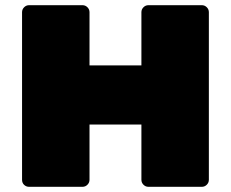

<svg xmlns="http://www.w3.org/2000/svg" viewBox="-20 -720 890 740"><path d="M785 -673V-27Q785 -16 777 -8Q769 0 758 0H552Q541 0 533 -8Q525 -16 525 -27V-240H325V-27Q325 -16 317 -8Q309 0 298 0H92Q81 0 73 -7.5Q65 -15 65 -27V-673Q65 -684 73 -692Q81 -700 92 -700H298Q309 -700 317 -692Q325 -684 325 -673V-468H525V-673Q525 -684 533 -692Q541 -700 552 -700H758Q769 -700 777 -692Q785 -684 785 -673Z"/></svg>

Font: Rubik Mono One
Style: Regular
Weight: 400
Designer: Hubert and Fischer with Elvire Volk Leonovitch (Cyrillic Expansion: Cyreal)
Foundry: Hubert and Fischer with Elvire Volk Leonovitch
Version: Version 2.000